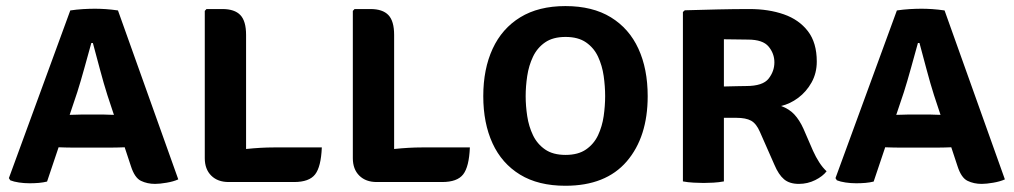

<svg xmlns="http://www.w3.org/2000/svg" viewBox="-20 -582 3252 616"><path d="M209.5 -108.5Q202.5 -108.5 190.2 -108.8Q178 -109 168 -109.5L131 0.5Q119 3.5 104.5 4.8Q90 6 75 6Q57.5 6 40.8 3.5Q24 1 13 -3.5L8.5 -10.5L205.5 -548.5Q225.5 -551.5 246.5 -552.8Q267.5 -554 284.5 -554Q300 -554 319 -552.8Q338 -551.5 358.5 -548.5L552 -6.5Q536.5 0.5 514.5 4.2Q492.5 8 477.5 8Q452.5 8 432.2 -1.8Q412 -11.5 400 -49L380 -109.5Q370.5 -109 358.8 -108.8Q347 -108.5 339.5 -108.5ZM228 -286.5 203.5 -213.5Q212.5 -213.5 223 -214Q233.5 -214.5 240.5 -214.5H313Q319.5 -214.5 328.2 -214Q337 -213.5 345.5 -213.5L324.5 -277Q313 -313 300.5 -360Q288 -407 278 -444H273Q263 -408.5 250.8 -364Q238.5 -319.5 228 -286.5Z M1012.5 -109Q1010 -47 991 -22.5Q972 2 923.5 2H713.5Q678.5 2 657.8 -18.5Q637 -39 637 -74.5V-547L642.5 -553H693.5Q732.5 -553 751 -533.8Q769.5 -514.5 769.5 -470V-104Q818 -109 858 -109Z M1487.5 -109Q1485 -47 1466 -22.5Q1447 2 1398.5 2H1188.5Q1153.5 2 1132.8 -18.5Q1112 -39 1112 -74.5V-547L1117.5 -553H1168.5Q1207.5 -553 1226 -533.8Q1244.5 -514.5 1244.5 -470V-104Q1293 -109 1333 -109Z M1530.5 -273.5Q1530.5 -360.5 1560.5 -425.5Q1590.5 -490.5 1649.2 -526.5Q1708 -562.5 1794 -562.5Q1881 -562.5 1939.8 -526.5Q1998.5 -490.5 2028.2 -425.8Q2058 -361 2058 -273.5Q2058 -142.5 1990.8 -64.2Q1923.5 14 1794 14Q1707 14 1648.5 -21.8Q1590 -57.5 1560.2 -122.2Q1530.5 -187 1530.5 -273.5ZM1666.5 -273.5Q1666.5 -242.5 1671.5 -209.5Q1676.5 -176.5 1690 -148.2Q1703.5 -120 1728.8 -102.5Q1754 -85 1794.5 -85Q1835 -85 1860.2 -102.5Q1885.5 -120 1898.8 -148.2Q1912 -176.5 1916.8 -209.5Q1921.5 -242.5 1921.5 -273.5Q1921.5 -305 1916.8 -338.2Q1912 -371.5 1898.8 -400Q1885.5 -428.5 1860.2 -446Q1835 -463.5 1794.5 -463.5Q1754 -463.5 1728.8 -446Q1703.5 -428.5 1690 -400Q1676.5 -371.5 1671.5 -338.2Q1666.5 -305 1666.5 -273.5Z M2600.5 -384.5Q2600.5 -347.5 2583.8 -317.5Q2567 -287.5 2540.8 -268Q2514.5 -248.5 2486 -242Q2512 -232.5 2528.5 -214.8Q2545 -197 2557.5 -169.5L2588.5 -98Q2597.5 -78 2608.5 -61Q2619.5 -44 2632 -32.5Q2620 -16.5 2595.5 -4.2Q2571 8 2543 8Q2513 8 2495.5 -6.8Q2478 -21.5 2464.5 -53.5L2418 -159Q2406.5 -185.5 2389.8 -194.8Q2373 -204 2342.5 -204H2302.5V0Q2286.5 3 2268.8 4Q2251 5 2237.5 5Q2225 5 2205.8 4Q2186.5 3 2171 0V-543.5L2177 -549Q2233.5 -550.5 2284 -551.8Q2334.5 -553 2385 -553Q2446 -553 2494.8 -536Q2543.5 -519 2572 -482Q2600.5 -445 2600.5 -384.5ZM2302.5 -456V-304.5Q2324.5 -305 2344 -305.5Q2363.5 -306 2374 -306Q2427.5 -306 2446 -329.8Q2464.5 -353.5 2464.5 -382Q2464.5 -410 2446 -432.5Q2427.5 -455 2379.5 -455Q2360.5 -455 2341.5 -455.5Q2322.5 -456 2302.5 -456Z M2861.5 -108.5Q2854.5 -108.5 2842.2 -108.8Q2830 -109 2820 -109.5L2783 0.5Q2771 3.5 2756.5 4.8Q2742 6 2727 6Q2709.5 6 2692.8 3.5Q2676 1 2665 -3.5L2660.5 -10.5L2857.5 -548.5Q2877.5 -551.5 2898.5 -552.8Q2919.5 -554 2936.5 -554Q2952 -554 2971 -552.8Q2990 -551.5 3010.5 -548.5L3204 -6.5Q3188.5 0.5 3166.5 4.2Q3144.5 8 3129.5 8Q3104.5 8 3084.2 -1.8Q3064 -11.5 3052 -49L3032 -109.5Q3022.5 -109 3010.8 -108.8Q2999 -108.5 2991.5 -108.5ZM2880 -286.5 2855.5 -213.5Q2864.5 -213.5 2875 -214Q2885.5 -214.5 2892.5 -214.5H2965Q2971.5 -214.5 2980.2 -214Q2989 -213.5 2997.5 -213.5L2976.5 -277Q2965 -313 2952.5 -360Q2940 -407 2930 -444H2925Q2915 -408.5 2902.8 -364Q2890.5 -319.5 2880 -286.5Z"/></svg>

Font: Signika SC SemiBold
Style: Regular
Weight: 600
Designer: Anna Giedryś
Foundry: Anna Giedryś
Version: Version 2.000; ttfautohint (v1.8.3) -l 8 -r 50 -G 200 -x 9 -